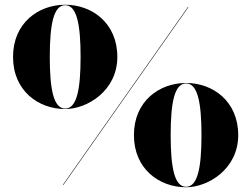

<svg xmlns="http://www.w3.org/2000/svg" viewBox="-20 -780 1060 810"><path d="M35 -540C35 -397 142 -320 255 -320C348 -320 475 -397 475 -540C475 -683 368 -760 255 -760C142 -760 35 -683 35 -540ZM190 -540C190 -677 206 -758 255 -758C304 -758 320 -677 320 -540C320 -403 304 -322 255 -322C206 -322 190 -403 190 -540ZM772.5 -750 245 0H247.5L775 -750ZM545 -210C545 -67 652 10 765 10C858 10 985 -67 985 -210C985 -353 878 -430 765 -430C652 -430 545 -353 545 -210ZM700 -210C700 -347 716 -428 765 -428C814 -428 830 -347 830 -210C830 -73 814 8 765 8C716 8 700 -73 700 -210Z"/></svg>

Font: Bodoni* 96pt
Style: Bold
Weight: 700
Version: Version 2.3